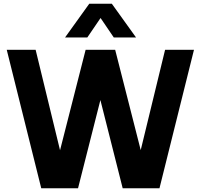

<svg xmlns="http://www.w3.org/2000/svg" viewBox="-20 -1006 1073 1026"><path d="M397 0H200.4L16 -740H170.4L312 -157.2L289.4 -158.2L437.6 -740H595.4L743.6 -158.2L720.6 -157.2L862.2 -740H1016.6L832.2 0H635.6L504.8 -517.6H528.2ZM446.6 -805.8H327.6L457 -986H577.6L707 -805.8H588L517.4 -909.8Z"/></svg>

Font: Be Vietnam Pro Variable Thin
Style: Regular
Weight: 100
Designer: Lam Bao, Tony Le, Vietanh Nguyen
Foundry: Yellow Type Foundry
Version: Version 1.002